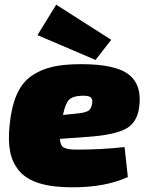

<svg xmlns="http://www.w3.org/2000/svg" viewBox="-20 -788 630 820"><path d="M388 -532 140 -638 220 -768 455 -618ZM512 -160 526 -32Q431 12 289 12Q205 12 149 -5Q93 -22 63 -57Q33 -92 23.5 -139.5Q14 -187 21 -254Q29 -333 52 -385Q75 -437 115.5 -464.5Q156 -492 205.5 -503Q255 -514 326 -514Q476 -514 532 -468Q588 -422 574 -328Q565 -263 516.5 -237.5Q468 -212 361 -204L236 -195Q237 -167 252.5 -158Q268 -149 307 -149Q416 -149 512 -160ZM249 -297 306 -303Q342 -306 356.5 -314.5Q371 -323 374 -349Q376 -366 366.5 -373Q357 -380 328 -379Q291 -378 275 -362Q259 -346 249 -297Z"/></svg>

Font: Exo 2.0 Black
Style: Italic
Weight: 900
Italic angle: -8°
Designer: Natanael Gama
Version: Version 1.001;PS 001.001;hotconv 1.0.70;makeotf.lib2.5.58329